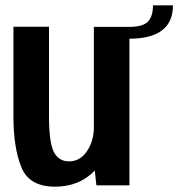

<svg xmlns="http://www.w3.org/2000/svg" viewBox="-20 -696 670 721"><path d="M342 0 336 -55.5Q278 5 186.5 5Q89.5 5 60 -68.5Q30.5 -142 30.5 -257.5V-595.5H164V-261.5Q164 -160.5 182.2 -125.2Q200.5 -90 239.5 -90Q280 -90 306 -127.5Q329.5 -160.5 332.5 -210.5V-595H466V0ZM464.5 -595Q516.5 -595 535.5 -614.8Q554.5 -634.5 554.5 -676H629.5Q629.5 -550.5 464.5 -550.5Z"/></svg>

Font: Anybody SemiBold
Style: Regular
Weight: 600
Designer: Tyler Finck
Foundry: Etcetera Type Company
Version: Version 1.010; ttfautohint (v1.8.3) -l 8 -r 50 -G 200 -x 14 